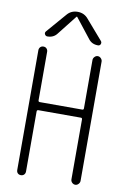

<svg xmlns="http://www.w3.org/2000/svg" viewBox="-102 -1014 705 1074"><g transform="rotate(10 250.0 -477.5)"><path d="M311.5 -925.8 406.2 -816.4Q412.1 -808.6 408.2 -799.3Q404.3 -790 393.6 -790Q358.4 -790 338.9 -816.4L252 -926.8Q251 -927.7 250 -927.7L248 -926.8L161.1 -816.4Q141.6 -790 106.4 -790Q96.7 -790 91.8 -798.8Q86.9 -807.6 93.8 -816.4L188.5 -925.8Q211.9 -955.1 250 -955.1Q288.1 -955.1 311.5 -925.8ZM70.3 -25.4V-705.1Q70.3 -715.8 77.1 -723.1Q84 -730.5 95.2 -730.5Q106.4 -730.5 113.3 -723.1Q120.1 -715.8 120.1 -705.1V-429.7Q120.1 -420.9 128.9 -420.9H370.1Q377.9 -420.9 377.9 -429.7V-704.1Q377.9 -713.9 385.7 -722.2Q393.6 -730.5 403.8 -730.5Q414.1 -730.5 421.9 -722.2Q429.7 -713.9 429.7 -704.1V-26.4Q429.7 -16.6 421.9 -8.3Q414.1 0 403.8 0Q393.6 0 385.7 -7.8Q377.9 -15.6 377.9 -26.4V-366.2Q377.9 -375 370.1 -375H128.9Q120.1 -375 120.1 -366.2V-25.4Q120.1 -14.6 113.3 -7.3Q106.4 0 95.2 0Q84 0 77.1 -6.8Q70.3 -13.7 70.3 -25.4Z"/></g></svg>

Font: Rounded-X Mgen+ 2m light
Style: Regular
Weight: 200
Designer: [Source Han Sans]
Ryoko NISHIZUKA  (kana & ideographs); Paul D. Hunt (Latin, Greek & Cyrillic); Wenlong ZHANG  (bopomofo
Version: Version 1.059.20150602